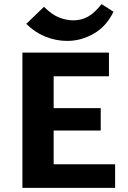

<svg xmlns="http://www.w3.org/2000/svg" viewBox="-20 -914 625 934"><path d="M540 0H89V-658H510V-543H241V-115H540ZM137 -279V-388H470V-279ZM307 -715Q251 -715 199 -736.5Q147 -758 108 -798L194 -881Q233 -842 268.5 -828.5Q304 -815 336 -815Q377 -815 409 -833.5Q441 -852 474 -894L532 -857Q498 -786 436.5 -750.5Q375 -715 307 -715Z"/></svg>

Font: Ysabeau ExtraBold
Style: Regular
Weight: 800
Designer: Christian Thalmann (Catharsis Fonts)
Version: Version 2.002